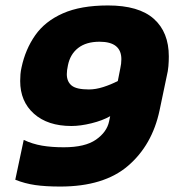

<svg xmlns="http://www.w3.org/2000/svg" viewBox="-20 -674 639 704"><path d="M201 10Q147 10 109 4.5Q71 -1 36 -15L67 -161Q99 -146 134 -140Q169 -134 214 -134Q292 -134 332 -162Q372 -190 380 -229L384 -248Q356 -232 315.5 -222Q275 -212 242 -212Q155 -212 104.5 -257Q54 -302 54 -377Q54 -389 55 -401.5Q56 -414 59 -427Q73 -493 109 -544.5Q145 -596 210.5 -625Q276 -654 376 -654Q489 -654 544 -605Q599 -556 599 -467Q599 -450 597.5 -431.5Q596 -413 591 -393L565 -269Q538 -142 449.5 -66Q361 10 201 10ZM306 -346Q331 -346 359 -355Q387 -364 412 -377L421 -423Q425 -440 425 -457Q425 -521 345 -521Q296 -521 266.5 -498Q237 -475 229 -434Q227 -425 226 -417Q225 -409 225 -402Q225 -375 242.5 -360.5Q260 -346 306 -346Z"/></svg>

Font: Kanit
Style: Bold Italic
Weight: 700
Italic angle: -12°
Designer: Katatrad Team
Foundry: CadsonDemak
Version: Version 2.000; ttfautohint (v1.8.3)